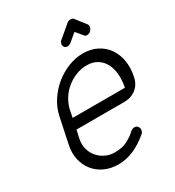

<svg xmlns="http://www.w3.org/2000/svg" viewBox="-175 -824 843 926"><g transform="rotate(-30 246.5 -361.0)"><path d="M342 -716Q345 -719 350.5 -720.5Q356 -722 361 -722Q371 -722 377 -715L420 -660Q426 -652 423 -641Q421 -632 412.5 -624Q404 -616 393 -616Q381 -616 378 -623L347 -660L303 -623Q293 -616 283 -616Q272 -616 266.5 -624.5Q261 -633 263 -641Q265 -646 266.5 -650.5Q268 -655 272 -657ZM132 -305H423Q431 -344 428 -377.5Q425 -411 411.5 -436.5Q398 -462 374 -476.5Q350 -491 317 -491Q286 -491 257 -479.5Q228 -468 204 -448.5Q180 -429 163.5 -402.5Q147 -376 140 -345ZM345 -108Q354 -117 367 -117Q379 -117 385.5 -108Q392 -99 390 -87Q388 -77 382 -72Q298 0 213 0Q171 0 137 -15.5Q103 -31 81 -58.5Q59 -86 50.5 -123Q42 -160 51 -202L81 -345Q90 -387 114.5 -424.5Q139 -462 172.5 -489.5Q206 -517 247 -533.5Q288 -550 330 -550Q373 -550 406.5 -533Q440 -516 461.5 -486Q483 -456 490 -415.5Q497 -375 487 -328Q479 -289 451.5 -268Q424 -247 384 -247H120L110 -202Q104 -174 110.5 -148Q117 -122 133 -102.5Q149 -83 173 -71Q197 -59 226 -59Q269 -59 298.5 -75Q328 -91 345 -108Z"/></g></svg>

Font: VDS
Style: Thin Italic
Weight: 100
Width: 0
Designer: artmaker
Foundry: artmaker
Version: Version 1.000 2012 initial release